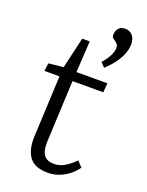

<svg xmlns="http://www.w3.org/2000/svg" viewBox="-150 -867 733 956"><g transform="rotate(20 216.0 -389.0)"><path d="M43 -499 121 -507 159 -672H199L189 -506H353L349 -457H186L171 -131Q169 -83 185.5 -60.5Q202 -38 240 -38Q270 -38 297 -54.5Q324 -71 348 -96L375 -67Q359 -44 335.5 -25.5Q312 -7 284.5 3.5Q257 14 226 14Q156 14 127.5 -24.5Q99 -63 102 -133L117 -457H37ZM311 -573 289 -596Q314 -625 324.5 -647.5Q335 -670 335 -686Q335 -695 332 -701.5Q329 -708 321 -714L300 -730Q296 -746 300 -760Q304 -774 315 -783Q326 -792 344 -792Q368 -792 383 -775.5Q398 -759 398 -728Q398 -707 389.5 -682.5Q381 -658 362 -630.5Q343 -603 311 -573Z"/></g></svg>

Font: Literata 18pt Light
Style: Italic
Weight: 300
Italic angle: -2°
Designer: Latin by Veronika Burian and Jose Scaglione. Greek by Irene Vlachou. Cyrillic by Vera Evstafieva
Foundry: TypeTogether
Version: Version 3.103;gftools[0.9.29]